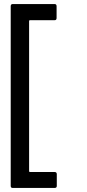

<svg xmlns="http://www.w3.org/2000/svg" viewBox="-20 -802 431 950"><path d="M33 118V-771Q33 -782 43 -782H250Q260 -782 260 -771V-713Q260 -702 250 -702H128Q124 -702 124 -698V45Q124 49 128 49H250Q261 49 261 60V118Q261 128 250 128H43Q33 128 33 118Z"/></svg>

Font: Barlow GEO Medium
Style: Regular
Weight: 500
Designer: Jeremy Tribby
Foundry: Tribby Type
Version: Version 1.408